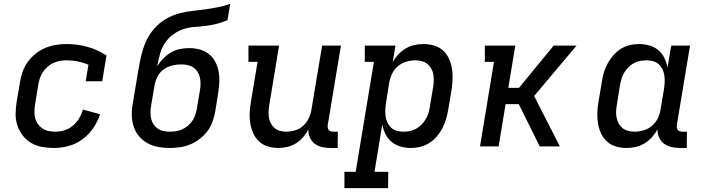

<svg xmlns="http://www.w3.org/2000/svg" viewBox="-20 -755 3640 990"><path d="M259 8Q227 8 196.5 2.5Q166 -3 140.5 -18Q115 -33 97 -56.5Q79 -80 69.5 -108.5Q60 -137 60.5 -168Q61 -199 66 -231L83 -331Q87 -358 96.5 -385Q106 -412 123.5 -436Q141 -460 164 -478.5Q187 -497 214 -508Q241 -519 268.5 -523.5Q296 -528 323 -528Q380 -528 432.5 -513Q485 -498 529 -469L507 -336H422L436 -421Q411 -432 382 -438Q353 -444 323 -444Q306 -444 289 -441Q272 -438 255.5 -430.5Q239 -423 225 -410.5Q211 -398 201 -383Q191 -368 185.5 -351Q180 -334 177 -317L161 -217Q158 -199 157.5 -181Q157 -163 161 -146.5Q165 -130 175 -116Q185 -102 199 -92.5Q213 -83 230.5 -79.5Q248 -76 266 -76Q289 -76 313 -83.5Q337 -91 356 -107Q375 -123 388 -145Q401 -167 408 -190L496 -166Q484 -129 461 -95Q438 -61 405.5 -37Q373 -13 334.5 -2.5Q296 8 259 8Z M855 8Q824 8 794.5 2.5Q765 -3 740 -17Q715 -31 696.5 -53Q678 -75 669 -103Q660 -131 659.5 -161.5Q659 -192 665 -223L690 -374Q695 -406 701.5 -438.5Q708 -471 718 -503Q728 -535 745 -565Q762 -595 787 -620Q812 -645 843 -661.5Q874 -678 906.5 -686.5Q939 -695 971.5 -698.5Q1004 -702 1036.5 -706.5Q1069 -711 1102 -717.5Q1135 -724 1167 -735L1153 -651Q1125 -639 1097 -632Q1069 -625 1040.5 -621.5Q1012 -618 983 -616Q954 -614 926 -605Q898 -596 873 -577.5Q848 -559 831 -534Q814 -509 806 -480.5Q798 -452 793 -424L791 -412Q802 -433 820.5 -452Q839 -471 860.5 -484Q882 -497 906.5 -502Q931 -507 955 -507Q983 -507 1009 -500Q1035 -493 1056 -477Q1077 -461 1089.5 -437.5Q1102 -414 1107 -387.5Q1112 -361 1111 -333Q1110 -305 1105 -276L1090 -181Q1085 -154 1076 -128Q1067 -102 1050 -79.5Q1033 -57 1010 -39Q987 -21 961.5 -10.5Q936 0 908.5 4Q881 8 855 8ZM855 -76Q871 -76 887.5 -78.5Q904 -81 919.5 -88Q935 -95 948.5 -106.5Q962 -118 972 -132.5Q982 -147 987 -162.5Q992 -178 995 -194L1011 -290Q1014 -307 1014 -324Q1014 -341 1010.5 -356.5Q1007 -372 998.5 -385Q990 -398 977 -407Q964 -416 948 -419.5Q932 -423 915 -423Q892 -423 868.5 -417.5Q845 -412 824.5 -397.5Q804 -383 792.5 -361Q781 -339 777 -316L759 -209Q756 -192 756 -175Q756 -158 759.5 -142.5Q763 -127 771.5 -114Q780 -101 793 -92Q806 -83 822 -79.5Q838 -76 855 -76Z M1415 8Q1387 8 1361 0Q1335 -8 1316 -25.5Q1297 -43 1286 -67.5Q1275 -92 1270.5 -119Q1266 -146 1267.5 -174.5Q1269 -203 1274 -231L1308 -436H1261V-520H1419L1369 -217Q1366 -200 1365 -183.5Q1364 -167 1366.5 -150.5Q1369 -134 1376 -120Q1383 -106 1395 -95.5Q1407 -85 1422.5 -80.5Q1438 -76 1455 -76Q1478 -76 1502 -83Q1526 -90 1544 -107Q1562 -124 1572.5 -146.5Q1583 -169 1586 -191L1641 -520H1738L1670 -111Q1669 -104 1670 -97Q1671 -90 1675 -85Q1679 -80 1685.5 -78Q1692 -76 1699 -76H1722L1721 8H1685Q1663 8 1641.5 3.5Q1620 -1 1603.5 -13.5Q1587 -26 1578 -45.5Q1569 -65 1570 -88Q1559 -66 1543 -47.5Q1527 -29 1506 -16Q1485 -3 1461.5 2.5Q1438 8 1415 8Z M1981 215H1756V131H1814L1908 -436H1861V-520H2019L2005 -434Q2016 -455 2033 -473.5Q2050 -492 2071 -504.5Q2092 -517 2115.5 -522.5Q2139 -528 2162 -528Q2190 -528 2217 -520.5Q2244 -513 2263.5 -495.5Q2283 -478 2294.5 -453.5Q2306 -429 2310.5 -401.5Q2315 -374 2313.5 -346Q2312 -318 2308 -289L2291 -189Q2287 -165 2280 -141Q2273 -117 2261.5 -94.5Q2250 -72 2233 -52Q2216 -32 2194 -18Q2172 -4 2147.5 2Q2123 8 2099 8Q2071 8 2045 0.5Q2019 -7 1999 -23.5Q1979 -40 1967.5 -63.5Q1956 -87 1951 -113L1911 131H1982ZM2059 -76Q2075 -76 2092 -79Q2109 -82 2124.5 -90.5Q2140 -99 2152.5 -111.5Q2165 -124 2174 -139Q2183 -154 2188.5 -170Q2194 -186 2196 -203L2213 -303Q2216 -320 2216.5 -337Q2217 -354 2214.5 -370.5Q2212 -387 2204 -401Q2196 -415 2184 -425Q2172 -435 2155.5 -439.5Q2139 -444 2122 -444Q2099 -444 2075 -437Q2051 -430 2031.5 -413.5Q2012 -397 2001.5 -374.5Q1991 -352 1987 -329L1971 -229Q1968 -211 1967 -193Q1966 -175 1968 -157.5Q1970 -140 1977 -124.5Q1984 -109 1996 -97.5Q2008 -86 2024.5 -81Q2041 -76 2059 -76Z M2763 0 2655 -218H2587L2551 0H2455L2527 -436H2480V-520H2637L2601 -302H2656L2835 -520H2953L2734 -260L2867 0Z M3211 8Q3183 8 3156.5 0.5Q3130 -7 3110.5 -24.5Q3091 -42 3079.5 -66.5Q3068 -91 3063.5 -118.5Q3059 -146 3060 -174Q3061 -202 3066 -231L3083 -331Q3086 -355 3093 -379Q3100 -403 3112 -425.5Q3124 -448 3141 -468Q3158 -488 3179.5 -502Q3201 -516 3225.5 -522Q3250 -528 3274 -528Q3302 -528 3328.5 -520.5Q3355 -513 3374.5 -496.5Q3394 -480 3405.5 -456.5Q3417 -433 3422 -407L3441 -520H3538L3470 -111Q3469 -104 3470 -97Q3471 -90 3475 -85Q3479 -80 3485.5 -78Q3492 -76 3499 -76H3522L3521 8H3485Q3463 8 3441.5 3Q3420 -2 3403.5 -14.5Q3387 -27 3378.5 -46.5Q3370 -66 3370 -88Q3359 -67 3342 -48Q3325 -29 3303.5 -16Q3282 -3 3258.5 2.5Q3235 8 3211 8ZM3251 -76Q3274 -76 3298.5 -83Q3323 -90 3342 -106.5Q3361 -123 3372 -145.5Q3383 -168 3386 -191L3403 -291Q3406 -309 3407 -327Q3408 -345 3406 -362.5Q3404 -380 3397 -395.5Q3390 -411 3378 -422.5Q3366 -434 3349 -439Q3332 -444 3314 -444Q3298 -444 3281 -441Q3264 -438 3248.5 -429.5Q3233 -421 3220.5 -408.5Q3208 -396 3199 -381Q3190 -366 3185 -350Q3180 -334 3177 -317L3161 -217Q3158 -200 3157 -183Q3156 -166 3159 -149.5Q3162 -133 3169.5 -119Q3177 -105 3189.5 -95Q3202 -85 3218 -80.5Q3234 -76 3251 -76Z"/></svg>

Font: Iosevka HT Medium Extended
Style: Italic
Weight: 500
Width: 7
Italic angle: -9°
Monospace: yes
Designer: Belleve Invis
Foundry: Belleve Invis
Version: Version 32.3.0; ttfautohint (v1.8.4)